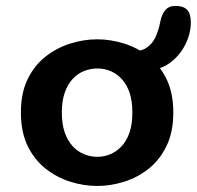

<svg xmlns="http://www.w3.org/2000/svg" viewBox="-20 -621 668 652"><path d="M310.5 10.5Q264.5 10.5 219 -3.8Q173.5 -18 135.2 -48Q97 -78 74 -125.2Q51 -172.5 51 -239Q51 -305.5 74 -352.5Q97 -399.5 135.2 -429.2Q173.5 -459 219 -473.2Q264.5 -487.5 310.5 -487.5Q355.5 -487.5 401.2 -473.2Q447 -459 484.8 -429.2Q522.5 -399.5 545.5 -352.5Q568.5 -305.5 568.5 -239Q568.5 -172.5 545.5 -125.2Q522.5 -78 484.8 -48Q447 -18 401.2 -3.8Q355.5 10.5 310.5 10.5ZM310.5 -88.5Q333.5 -88.5 354.5 -97.2Q375.5 -106 392.8 -124.2Q410 -142.5 419.8 -170.8Q429.5 -199 429.5 -239Q429.5 -278.5 419.8 -306.8Q410 -335 392.8 -353.2Q375.5 -371.5 354.5 -380Q333.5 -388.5 310.5 -388.5Q287.5 -388.5 265.8 -380Q244 -371.5 227 -353.2Q210 -335 200 -306.8Q190 -278.5 190 -239Q190 -199 200 -170.8Q210 -142.5 227 -124.2Q244 -106 265.8 -97.2Q287.5 -88.5 310.5 -88.5ZM478 -382.5Q453.5 -382.5 438.8 -387.5Q424 -392.5 420 -395Q411 -401 406 -408.8Q401 -416.5 401 -427.5Q401 -437 406.5 -441Q412 -445 420 -445Q455 -445 475.5 -457.5Q496 -470 507.2 -493.2Q518.5 -516.5 524.5 -548Q529 -571.5 541 -586.2Q553 -601 576.5 -601Q602 -601 615 -588.2Q628 -575.5 628 -544.5Q628 -507 609 -469.2Q590 -431.5 556.2 -407Q522.5 -382.5 478 -382.5Z"/></svg>

Font: Sono ExtraLight Monospace SemiBold
Style: Regular
Weight: 600
Version: Version 2.112